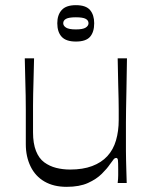

<svg xmlns="http://www.w3.org/2000/svg" viewBox="-20 -709 588 744"><path d="M238 15Q188 15 152.5 -5.5Q117 -26 98.5 -64Q80 -102 80 -150Q80 -195 80 -227Q80 -259 80 -285Q80 -311 79.5 -338Q79 -365 78 -399Q77 -433 76 -483H112Q111 -434 110 -401Q109 -368 108.5 -343.5Q108 -319 108 -298Q108 -277 108 -253.5Q108 -230 108 -196Q108 -153 119.5 -124Q131 -95 151.5 -80Q172 -65 197.5 -58.5Q223 -52 252 -52Q301 -52 337 -65.5Q373 -79 396 -104Q419 -129 429.5 -165Q440 -201 440 -244Q440 -268 440 -285.5Q440 -303 439.5 -325.5Q439 -348 438 -385Q437 -422 436 -483H472Q471 -411 470 -363.5Q469 -316 468.5 -285.5Q468 -255 468 -235Q468 -215 468 -199.5Q468 -184 468 -166Q468 -142 468 -124Q468 -106 468.5 -89Q469 -72 469.5 -51Q470 -30 471 0H436Q438 -17 438 -30Q438 -43 438 -53Q438 -80 437 -88.5Q436 -97 430 -97Q425 -97 421 -92.5Q417 -88 405 -71Q395 -56 374.5 -35.5Q354 -15 321 0Q288 15 238 15ZM274 -548Q236 -548 219 -566.5Q202 -585 202 -619Q202 -651 219 -670Q236 -689 274 -689Q313 -689 329 -670Q345 -651 345 -619Q345 -585 329 -566.5Q313 -548 274 -548ZM274 -595Q301 -595 312 -602Q323 -609 323 -619Q323 -630 312 -636Q301 -642 274 -642Q247 -642 236 -636Q225 -630 225 -619Q225 -609 236 -602Q247 -595 274 -595Z"/></svg>

Font: Ojuju
Style: Regular
Weight: 400
Designer: Chisaokwu Joboson, Mirko Velimirovic
Foundry: Udi Foundry
Version: Version 1.000